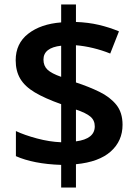

<svg xmlns="http://www.w3.org/2000/svg" viewBox="-20 -779 612 857"><path d="M253 -43Q191 -45 140 -55Q89 -65 51 -82V-194Q89 -176 145 -161Q201 -146 253 -144V-314Q180 -340 135.5 -366.5Q91 -393 70.5 -427.5Q50 -462 50 -510Q50 -585 106 -628.5Q162 -672 253 -679V-759H319V-681Q374 -679 421 -668Q468 -657 511 -639L472 -540Q435 -555 395.5 -564.5Q356 -574 319 -577V-411Q377 -392 424 -369Q471 -346 499 -311.5Q527 -277 527 -222Q527 -150 474.5 -103Q422 -56 319 -46V58H253ZM253 -575Q174 -566 174 -513Q174 -485 192 -468Q210 -451 253 -436ZM319 -148Q403 -159 403 -215Q403 -242 383.5 -258.5Q364 -275 319 -290Z"/></svg>

Font: Noto Sans SemiBold
Style: Regular
Weight: 600
Designer: Monotype Design Team
Foundry: Monotype Imaging Inc.
Version: Version 2.007